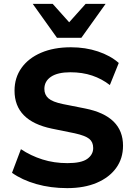

<svg xmlns="http://www.w3.org/2000/svg" viewBox="-20 -960 698 991"><path d="M327 11Q241 11 167.5 -10Q94 -31 42 -68L88 -190Q139 -156 199 -137Q259 -118 328 -118Q400 -118 430.5 -140Q461 -162 461 -196Q461 -227 440.5 -243.5Q420 -260 366 -272L248 -296Q55 -336 55 -492Q55 -559 91 -609.5Q127 -660 192.5 -688Q258 -716 346 -716Q421 -716 485.5 -694.5Q550 -673 593 -635L547 -521Q506 -553 455.5 -570Q405 -587 343 -587Q278 -587 243.5 -564Q209 -541 209 -501Q209 -471 230 -452.5Q251 -434 304 -423L420 -400Q615 -361 615 -208Q615 -142 579.5 -93Q544 -44 479.5 -16.5Q415 11 327 11ZM274 -765 149 -940H252L337 -845L422 -940H525L400 -765Z"/></svg>

Font: Mulish ExtraBold
Style: Regular
Weight: 800
Designer: Vernon Adams
Foundry: Vernon Adams
Version: Version 3.603; ttfautohint (v1.8.3)